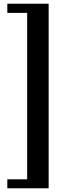

<svg xmlns="http://www.w3.org/2000/svg" viewBox="-20 -831 374 1036"><path d="M19.5 185V136.5H126.5V-761.5H19.5V-811H242.5V185Z"/></svg>

Font: Libre Caslon Text
Style: Bold
Weight: 700
Designer: Pablo Impallari, Rodrigo Fuenzalida, Katja Schimmel
Foundry: Pablo Impallari, Rodrigo Fuenzalida
Version: Version 2.000